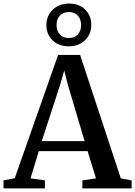

<svg xmlns="http://www.w3.org/2000/svg" viewBox="-36 -1056 758 1076"><path d="M46.5 -57 289.5 -748H413L641 -56.5L701.5 -45V0H425.5V-45L502 -56.5L455 -209H181.5L135 -56.5L215.5 -45V0H-16L-16.5 -45ZM438 -265 343 -585.5 324 -661 302 -584 198 -265ZM348.5 -796.5Q293 -796.5 258.5 -830Q224 -863.5 224 -915.5Q224.5 -968.5 260.2 -1002.2Q296 -1036 352.5 -1036Q407 -1036 441.2 -1002.2Q475.5 -968.5 475.5 -916.5Q475 -863.5 439.8 -830Q404.5 -796.5 348.5 -796.5ZM350 -843Q381.5 -843 400 -862.5Q418.5 -882 418.5 -915Q418.5 -948 400.5 -968.2Q382.5 -988.5 350 -988.5Q318.5 -988.5 299.8 -969Q281 -949.5 281 -916Q281 -883.5 299.2 -863.2Q317.5 -843 350 -843Z"/></svg>

Font: Merriweather 48pt SemiBold
Style: Regular
Weight: 600
Version: Version 2.100